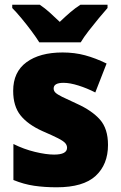

<svg xmlns="http://www.w3.org/2000/svg" viewBox="-20 -786 513 816"><path d="M439 -170Q439 -87 386.5 -38.5Q334 10 221 10Q169 10 125 3.5Q81 -3 37 -21V-174Q81 -152 128.5 -140.5Q176 -129 210 -129Q265 -129 265 -158Q265 -169 257 -178Q249 -187 226.5 -198.5Q204 -210 160 -229Q98 -257 67 -296Q36 -335 36 -400Q36 -480 92.5 -521.5Q149 -563 246 -563Q297 -563 341.5 -551Q386 -539 433 -516L385 -393Q350 -411 313.5 -422.5Q277 -434 250 -434Q208 -434 208 -410Q208 -400 215.5 -392.5Q223 -385 244 -374.5Q265 -364 307 -345Q371 -316 405 -277.5Q439 -239 439 -170ZM147 -606Q134 -627 113.5 -654.5Q93 -682 71 -708.5Q49 -735 32 -752V-766H149Q171 -751 190.5 -733.5Q210 -716 234 -693Q258 -716 279 -734Q300 -752 322 -766H437V-752Q421 -734 399.5 -708Q378 -682 357 -655Q336 -628 323 -606Z"/></svg>

Font: Noto Sans Lao SemiCondensed Black
Style: Regular
Weight: 900
Width: 4
Designer: Monotype Design Team
Foundry: Monotype Imaging Inc.
Version: Version 2.003; ttfautohint (v1.8.4.7-5d5b)